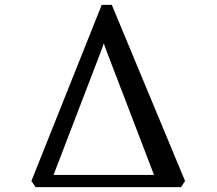

<svg xmlns="http://www.w3.org/2000/svg" viewBox="-20 -769 890 789"><path d="M126.5 0 109 -25 398 -749H439.5L740.5 -25L724 0ZM200 -50H613L417 -561.5L406.5 -590.5L395.5 -559.5Z"/></svg>

Font: Merriweather 20pt
Style: Regular
Weight: 400
Version: Version 2.100